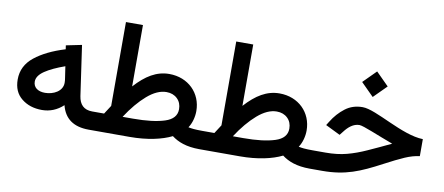

<svg xmlns="http://www.w3.org/2000/svg" viewBox="-63 -918 2676 1157"><g transform="rotate(10 1275.5 -339.0)"><path d="M535.6 0V-111.8H520.5C468.3 -111.8 441.9 -141.1 434.6 -190.4L390.6 -496.1L294.9 -476.6L298.3 -453.1C221.2 -429.7 159.7 -399.4 113.8 -362.8C67.9 -326.2 44.9 -279.8 44.9 -224.1C44.9 -173.8 61.5 -135.3 95.2 -108.4C128.4 -81.5 169.9 -67.9 220.2 -67.9C268.6 -67.9 312 -85.4 349.6 -120.1C369.6 -40 426.3 0 518.6 0ZM327.1 -252.9C327.1 -201.2 272.5 -172.9 220.2 -172.9C176.8 -172.9 148.4 -193.8 148.4 -229.5C148.4 -253.4 163.6 -275.4 193.4 -295.4C223.1 -315.4 263.2 -334 314 -352.1L324.2 -283.7C326.2 -272.5 327.1 -262.2 327.1 -252.9Z M939.5 -415C861.8 -415 797.4 -375 731.4 -302.2V-677.7H627.4V-164.6C616.2 -147.5 604.5 -129.9 593.3 -111.8H516.1V0H769C877 0 965.3 -20 1025.4 -49.8C1064 -20.5 1115.7 0 1196.3 0H1210.4V-111.8H1195.8C1148.9 -111.8 1125.5 -114.7 1108.4 -118.7C1127.9 -147.5 1138.2 -187 1138.2 -222.7C1138.2 -332.5 1055.7 -415 939.5 -415ZM941.9 -304.7C968.8 -304.7 991.2 -296.4 1008.3 -279.8C1025.4 -263.2 1033.7 -241.7 1033.7 -215.8C1033.7 -176.8 1010.3 -149.9 962.9 -134.8C915.5 -119.6 851.6 -111.8 770.5 -111.8H706.5C744.1 -169.9 783.7 -216.8 824.2 -252C864.7 -287.1 903.8 -304.7 941.9 -304.7Z M1614.3 -415C1536.6 -415 1472.2 -375 1406.2 -302.2V-677.7H1302.2V-164.6C1291 -147.5 1279.3 -129.9 1268.1 -111.8H1190.9V0H1443.8C1551.8 0 1640.1 -20 1700.2 -49.8C1738.8 -20.5 1790.5 0 1871.1 0H1885.3V-111.8H1870.6C1823.7 -111.8 1800.3 -114.7 1783.2 -118.7C1802.7 -147.5 1813 -187 1813 -222.7C1813 -332.5 1730.5 -415 1614.3 -415ZM1616.7 -304.7C1643.6 -304.7 1666 -296.4 1683.1 -279.8C1700.2 -263.2 1708.5 -241.7 1708.5 -215.8C1708.5 -176.8 1685.1 -149.9 1637.7 -134.8C1590.3 -119.6 1526.4 -111.8 1445.3 -111.8H1381.3C1418.9 -169.9 1458.5 -216.8 1499 -252C1539.6 -287.1 1578.6 -304.7 1616.7 -304.7Z M2091.8 -569.3 2169.9 -491.2 2248 -569.3 2169.9 -647.5ZM1865.7 0H1947.3C2088.9 0 2175.8 -37.6 2302.2 -104.5C2351.1 -130.4 2391.1 -150.4 2422.9 -164.1C2454.6 -177.7 2483.9 -186 2511.7 -189.5V-293.5C2380.9 -296.9 2205.6 -420.4 2121.6 -420.4C2081.1 -420.4 2045.4 -409.2 2015.6 -386.2C1985.4 -363.3 1959 -334 1937 -297.9L1923.3 -275.9L2013.2 -231.9L2031.7 -255.4C2053.7 -284.2 2083.5 -311 2121.1 -311C2145 -311 2240.2 -269 2334.5 -234.4C2282.2 -209.5 2236.3 -188 2195.8 -169.9C2155.3 -151.4 2116.2 -137.2 2077.6 -127C2039.1 -116.7 1996.1 -111.8 1948.7 -111.8H1865.7Z"/></g></svg>

Font: Vazirmatn Medium
Style: Regular
Weight: 500
Designer: Saber Rastikerdar
Foundry: Saber Rastikerdar
Version: Version 33.003